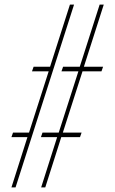

<svg xmlns="http://www.w3.org/2000/svg" viewBox="-20 -820 504 840"><path d="M30 0 100 -220H30L37 -240H107L193 -508H120L127 -528H199L286 -800H304L48 0ZM160 0 230 -220H159L166 -240H237L323 -508H249L256 -528H329L416 -800H434L347 -528H431L424 -508H341L255 -240H337L330 -220H248L178 0Z"/></svg>

Font: Big Shoulders Stencil Display Thin
Style: Regular
Weight: 100
Designer: Patric King
Foundry: XO Type Co
Version: Version 1.000